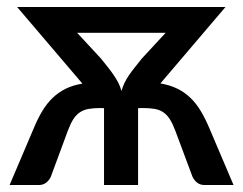

<svg xmlns="http://www.w3.org/2000/svg" viewBox="-20 -530 696 550"><path d="M269.5 -362Q280.5 -348 289.8 -336.5Q299 -325 306.2 -314.2Q313.5 -303.5 319 -292.8Q324.5 -282 328 -269.5Q331.5 -282 336.8 -292.8Q342 -303.5 349.2 -314.2Q356.5 -325 365.8 -336.5Q375 -348 386 -362L454.5 -436H201ZM649 0H566Q553 0 544.2 -7.2Q535.5 -14.5 531.5 -23.5L482 -156Q474.5 -176 466.5 -188.5Q458.5 -201 448 -208.2Q437.5 -215.5 423.2 -218Q409 -220.5 389.5 -220.5H379.5L379 -220H375.5V0H278V-220H276L275.5 -220.5H267.5Q248 -220.5 233.8 -218Q219.5 -215.5 208.8 -208.2Q198 -201 190 -188.5Q182 -176 174.5 -156L125.5 -23.5Q121.5 -14.5 112.8 -7.2Q104 0 91 0H7.5L77.5 -164.5Q88.5 -191 101.5 -212.5Q114.5 -234 131 -249.8Q147.5 -265.5 168.2 -275.8Q189 -286 216 -290.5L29 -510H626L439.5 -291Q466.5 -286.5 487.5 -276.2Q508.5 -266 525 -250.2Q541.5 -234.5 554.5 -213Q567.5 -191.5 579 -164.5Z"/></svg>

Font: Lato 2
Style: Regular
Weight: 600
Designer: Lukasz Dziedzic with Adam Twardoch and Botio Nikoltchev
Foundry: tyPoland Lukasz Dziedzic
Version: Version 2.015; 2015-08-06; http://www.latofonts.com/